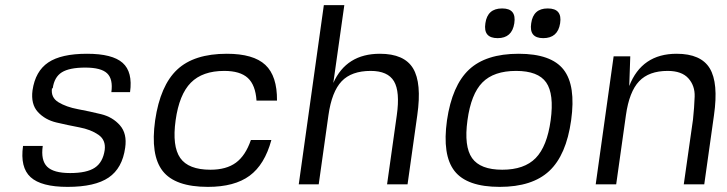

<svg xmlns="http://www.w3.org/2000/svg" viewBox="-20 -720 2841 750"><path d="M186 -375H183Q178 -339 208.5 -320.5Q239 -302 284.5 -293.5Q330 -285 375 -274Q420 -263 448.5 -230.5Q477 -198 469 -143Q458 -63 404.5 -26.5Q351 10 244 10Q141 10 99.5 -28Q58 -66 70 -150H147Q139 -94 164 -69Q189 -44 254 -44Q319 -44 350.5 -65Q382 -86 389 -134Q394 -173 364.5 -193.5Q335 -214 290 -222.5Q245 -231 200.5 -241.5Q156 -252 128 -282.5Q100 -313 107 -367Q118 -442 168.5 -476Q219 -510 320 -510Q419 -510 459 -474.5Q499 -439 488 -360H415Q422 -411 398.5 -433.5Q375 -456 313 -456Q251 -456 221.5 -437.5Q192 -419 186 -375Z M960 -173H1040Q1014 -77 955 -33.5Q896 10 792 10Q664 10 615.5 -52Q567 -114 586 -250Q606 -386 672 -448Q738 -510 866 -510Q970 -510 1016.5 -466.5Q1063 -423 1062 -327H982Q978 -388 948 -415.5Q918 -443 856 -443Q771 -443 725.5 -397Q680 -351 666 -250Q652 -149 684 -103Q716 -57 802 -57Q864 -57 901.5 -84.5Q939 -112 960 -173Z M1225 0H1147L1245 -700H1325L1282 -396Q1333 -510 1464 -510Q1559 -510 1593.5 -453Q1628 -396 1610 -270L1572 0H1492L1530 -270Q1543 -362 1519 -402.5Q1495 -443 1428 -443Q1353 -443 1314.5 -402.5Q1276 -362 1263 -270Z M2006 -510Q2133 -510 2181.5 -448Q2230 -386 2211 -250Q2192 -114 2125.5 -52Q2059 10 1932 10Q1804 10 1755.5 -52Q1707 -114 1726 -250Q1746 -386 1812 -448Q1878 -510 2006 -510ZM1806 -250Q1792 -148 1824 -102.5Q1856 -57 1942 -57Q2028 -57 2072.5 -102.5Q2117 -148 2131 -250Q2145 -353 2113.5 -398Q2082 -443 1996 -443Q1909 -443 1864.5 -398Q1820 -353 1806 -250ZM1941 -687H1942Q1998 -687 1989 -629Q1980 -571 1924 -571Q1867 -571 1876 -629Q1884 -687 1941 -687ZM2119 -687H2120Q2177 -687 2168 -629Q2159 -571 2102 -571Q2046 -571 2055 -629Q2063 -687 2119 -687Z M2623 -510Q2718 -510 2752.5 -453Q2787 -396 2769 -270L2731 0H2651L2687 -253Q2692 -300 2693.5 -342.5Q2695 -385 2669 -414Q2643 -443 2588 -443Q2515 -443 2476.5 -402.5Q2438 -362 2425 -270L2387 0H2307L2377 -500H2442L2438 -384Q2487 -510 2623 -510Z"/></svg>

Font: Fivo Sans Modern
Style: Italic
Weight: 400
Designer: Alexander Slobzheninov
Foundry: Alexander Slobzheninov
Version: 1.0